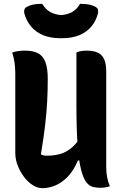

<svg xmlns="http://www.w3.org/2000/svg" viewBox="-20 -975 640 1005"><path d="M555 0Q549 2 541 4Q533 6 524 7Q515 8 506 8Q484 8 465 3Q446 -2 430.5 -23Q415 -44 403.5 -90.5Q392 -137 386 -218.5Q380 -300 380 -427Q380 -461 380 -495Q380 -529 380 -563.5Q380 -598 380 -632Q380 -666 380 -700Q388 -704 396.5 -706Q405 -708 414.5 -709Q424 -710 433 -710Q471 -710 493.5 -698.5Q516 -687 526 -663Q536 -639 536 -601Q536 -539 536 -476.5Q536 -414 536 -351.5Q536 -289 536 -226.5Q536 -164 536 -101Q536 -73 540.5 -48.5Q545 -24 555 0ZM201 10Q177 10 152 -5.5Q127 -21 106.5 -48Q86 -75 73 -108Q60 -141 60 -175Q60 -243 60 -313Q60 -383 60 -453Q60 -523 60 -590Q60 -621 56 -648.5Q52 -676 44 -700Q62 -706 77.5 -708Q93 -710 111 -710Q152 -710 178.5 -696.5Q205 -683 217.5 -650.5Q230 -618 230 -560Q230 -505 227 -445.5Q224 -386 216 -318Q208 -250 194 -167Q201 -163 208.5 -161.5Q216 -160 226 -160Q262 -160 295 -169Q328 -178 359.5 -205.5Q391 -233 419 -289V-135H388Q365 -81 333.5 -49Q302 -17 268 -3.5Q234 10 201 10ZM399 -955Q426 -955 445 -951.5Q464 -948 480 -939Q491 -933 493 -924Q495 -915 493 -906Q483 -866 458.5 -836.5Q434 -807 395.5 -791Q357 -775 304 -775H296Q244 -775 205.5 -791Q167 -807 142.5 -836.5Q118 -866 107 -906Q105 -915 107.5 -924Q110 -933 120 -939Q137 -948 155.5 -951.5Q174 -955 201 -955Q218 -927 241.5 -913Q265 -899 300 -896Q335 -899 359 -913Q383 -927 399 -955Z"/></svg>

Font: Recursive Monospace Casual ExtraBold
Style: Regular
Weight: 800
Version: Version 1.047